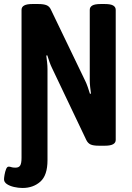

<svg xmlns="http://www.w3.org/2000/svg" viewBox="-46 -722 656 954"><path d="M66 212Q45 212 23.5 207Q2 202 -12 192.5Q-26 183 -26 169Q-26 162 -23.5 147Q-21 132 -16 119Q-11 106 -3 106Q4 106 10.5 108.5Q17 111 31 111Q48 111 54.5 100Q61 89 61 62V-673Q61 -702 114 -702H144Q171 -702 185.5 -696Q200 -690 207 -674L378 -319Q384 -307 390 -289.5Q396 -272 401 -256L406 -257Q404 -272 402 -289.5Q400 -307 400 -325V-673Q400 -687 412.5 -694.5Q425 -702 454 -702H475Q504 -702 516.5 -694.5Q529 -687 529 -673V-27Q529 2 476 2H445Q418 2 404.5 -4Q391 -10 383 -26L212 -385Q206 -397 200 -414Q194 -431 189 -447L184 -446Q186 -430 188 -412.5Q190 -395 190 -378V74Q190 149 154.5 180.5Q119 212 66 212Z"/></svg>

Font: Asap Condensed SemiBold
Style: Regular
Weight: 600
Width: 3
Designer: Pablo Cosgaya
Foundry: Omnibus-Type
Version: Version 3.001; ttfautohint (v1.8.4.7-5d5b)